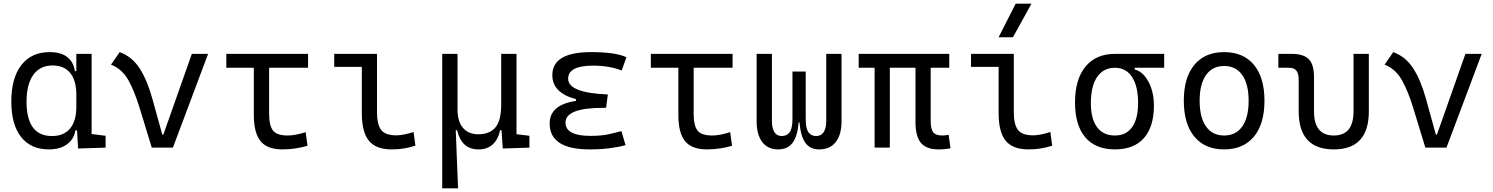

<svg xmlns="http://www.w3.org/2000/svg" viewBox="-20 -815 8243 1060"><path d="M249.5 9.8Q150.9 9.8 96.7 -58.3Q42.5 -126.5 42.5 -253.9Q42.5 -384.3 97.9 -455.8Q153.3 -527.3 253.9 -527.3Q316.4 -527.3 351.1 -500.2Q385.7 -473.1 393.6 -422.4H401.4V-517.6H485.8V-75.2L563 -65.4V0L411.1 4.9L405.3 -95.2H396Q389.2 -47.4 350.6 -18.8Q312 9.8 249.5 9.8ZM401.4 -225.1V-292.5Q401.4 -370.6 367.7 -412.1Q334 -453.6 270 -453.6Q201.2 -453.6 163.8 -401.6Q126.5 -349.6 126.5 -253.9Q126.5 -64 267.1 -64Q332.5 -64 366.9 -105.5Q401.4 -147 401.4 -225.1Z M817.9 0 753.4 -210.9Q723.6 -310.1 688.5 -372.6Q653.3 -435.1 592.8 -458L640.6 -527.3Q709.5 -502 751 -437.5Q792.5 -373 820.8 -271L876 -71.8H881.8L1039.1 -517.6H1128.9L934.6 0Z M1538.6 9.8Q1455.6 9.8 1418.5 -35.6Q1381.3 -81.1 1381.3 -181.2V-440.9H1229.5V-517.6H1680.7V-440.9H1465.8V-184.1Q1465.8 -122.6 1486.8 -94.7Q1507.8 -66.9 1569.3 -66.9Q1608.4 -66.9 1667.5 -85.4L1677.7 -10.3Q1609.9 9.8 1538.6 9.8Z M2142.1 9.8Q2055.7 9.8 2016.6 -38.1Q1977.5 -85.9 1977.5 -190.4V-445.8H1825.2V-517.6H2061.5V-195.3Q2061.5 -128.9 2083.7 -98.4Q2106 -67.9 2168.5 -67.9Q2206.1 -67.9 2263.2 -86.4L2273.4 -10.7Q2239.7 0 2208.7 4.9Q2177.7 9.8 2142.1 9.8Z M2621.1 9.8Q2528.3 9.8 2503.4 -96.2H2496.1L2508.8 224.6H2421.4V-517.6H2505.9V-210Q2505.9 -144.5 2536.1 -109.1Q2566.4 -73.7 2621.1 -73.7Q2683.6 -73.7 2715.3 -111.8Q2747.1 -149.9 2747.1 -239.3V-517.6H2831.5V-74.2L2902.8 -65.4V0L2755.9 4.9L2748.5 -96.2H2741.2Q2717.3 9.8 2621.1 9.8Z M3235.4 9.8Q3014.6 9.8 3014.6 -133.3Q3014.6 -236.8 3160.2 -257.8V-267.6Q3029.3 -301.8 3029.3 -399.9Q3029.3 -527.3 3243.2 -527.3Q3378.9 -527.3 3438.5 -499L3412.1 -425.8Q3343.8 -452.6 3253.9 -452.6Q3116.7 -452.6 3116.7 -380.4Q3116.7 -302.2 3335.9 -293.5L3326.2 -219.7H3309.6Q3102.1 -219.7 3102.1 -138.2Q3102.1 -64.9 3239.3 -64.9Q3299.8 -64.9 3339.6 -73.7Q3379.4 -82.5 3410.6 -91.3L3433.6 -13.7Q3395 -2.9 3345.2 3.4Q3295.4 9.8 3235.4 9.8Z M3882.3 9.8Q3799.3 9.8 3762.2 -35.6Q3725.1 -81.1 3725.1 -181.2V-440.9H3573.2V-517.6H4024.4V-440.9H3809.6V-184.1Q3809.6 -122.6 3830.6 -94.7Q3851.6 -66.9 3913.1 -66.9Q3952.1 -66.9 4011.2 -85.4L4021.5 -10.3Q3953.6 9.8 3882.3 9.8Z M4502 9.8Q4453.1 9.8 4426.8 -25.9Q4400.4 -61.5 4393.6 -140.1H4389.6Q4382.8 -61.5 4355.2 -25.9Q4327.6 9.8 4276.4 9.8Q4218.8 9.8 4188 -31Q4157.2 -71.8 4157.2 -146.5V-517.6H4241.7V-146.5Q4241.7 -106.9 4255.4 -85.4Q4269 -64 4295.9 -64Q4324.7 -64 4339.8 -85.4Q4355 -106.9 4355 -157.7V-419.9H4428.2V-157.7Q4428.2 -106.9 4442.9 -85.4Q4457.5 -64 4485.8 -64Q4513.2 -64 4527.3 -85.4Q4541.5 -106.9 4541.5 -146.5V-517.6H4626V-146.5Q4626 -71.8 4594.2 -31Q4562.5 9.8 4502 9.8Z M5161.6 9.8Q5094.2 9.8 5064.2 -26.1Q5034.2 -62 5034.2 -141.6V-440.9H4892.6V0H4808.6V-440.9H4720.7V-517.6H5220.7V-440.9H5118.2V-146.5Q5118.2 -105 5131.3 -85.9Q5144.5 -66.9 5183.1 -66.9Q5189.5 -66.9 5197.5 -67.9Q5205.6 -68.8 5217.3 -70.8L5227.5 3.4Q5199.2 9.8 5161.6 9.8Z M5657.7 9.8Q5571.3 9.8 5532.2 -38.1Q5493.2 -85.9 5493.2 -190.4V-445.8H5340.8V-517.6H5577.1V-195.3Q5577.1 -128.9 5599.4 -98.4Q5621.6 -67.9 5684.1 -67.9Q5721.7 -67.9 5778.8 -86.4L5789.1 -10.7Q5755.4 0 5724.4 4.9Q5693.4 9.8 5657.7 9.8ZM5493.2 -609.4 5587.4 -794.9H5674.8L5572.3 -609.4Z M6135.3 9.8Q6028.3 9.8 5971.7 -56.9Q5915 -123.5 5915 -249Q5915 -377.4 5972.9 -447.5Q6030.8 -517.6 6135.3 -517.6H6407.2V-440.9H6244.6V-431.2Q6274.9 -424.3 6298.8 -396.2Q6322.8 -368.2 6336.7 -325.7Q6350.6 -283.2 6350.6 -232.9Q6350.6 -115.2 6295.4 -52.7Q6240.2 9.8 6135.3 9.8ZM6135.3 -66.9Q6197.3 -66.9 6230.2 -113Q6263.2 -159.2 6263.2 -245.6Q6263.2 -339.4 6229.7 -390.1Q6196.3 -440.9 6135.3 -440.9Q6071.8 -440.9 6037.1 -390.1Q6002.4 -339.4 6002.4 -245.6Q6002.4 -159.2 6036.6 -113Q6070.8 -66.9 6135.3 -66.9Z M6738.3 9.8Q6632.3 9.8 6574 -60.5Q6515.6 -130.9 6515.6 -258.8Q6515.6 -387.2 6574 -457.3Q6632.3 -527.3 6738.3 -527.3Q6844.2 -527.3 6902.6 -457.3Q6960.9 -387.2 6960.9 -258.8Q6960.9 -130.9 6902.6 -60.5Q6844.2 9.8 6738.3 9.8ZM6738.3 -66.9Q6803.2 -66.9 6838.4 -116.9Q6873.5 -167 6873.5 -258.8Q6873.5 -350.6 6838.4 -400.6Q6803.2 -450.7 6738.3 -450.7Q6673.3 -450.7 6638.2 -400.6Q6603 -350.6 6603 -258.8Q6603 -167 6638.2 -116.9Q6673.3 -66.9 6738.3 -66.9Z M7343.8 9.8Q7149.9 9.8 7149.9 -200.2V-372.6Q7149.9 -409.2 7137.2 -425Q7124.5 -440.9 7095.2 -440.9H7037.6V-517.6H7110.8Q7177.7 -517.6 7206.1 -487.8Q7234.4 -458 7234.4 -389.2V-200.2Q7234.4 -66.9 7343.8 -66.9Q7452.6 -66.9 7452.6 -200.2V-517.6H7537.1V-200.2Q7537.1 9.8 7343.8 9.8Z M7849.1 0 7784.7 -210.9Q7754.9 -310.1 7719.7 -372.6Q7684.6 -435.1 7624 -458L7671.9 -527.3Q7740.7 -502 7782.2 -437.5Q7823.7 -373 7852.1 -271L7907.2 -71.8H7913.1L8070.3 -517.6H8160.2L7965.8 0Z"/></svg>

Font: Cascadia Mono NF SemiLight
Style: Regular
Weight: 350
Monospace: yes
Designer: Aaron Bell
Foundry: Saja Typeworks
Version: Version 2404.023; ttfautohint (v1.8.4)